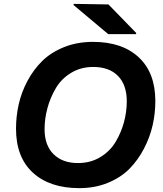

<svg xmlns="http://www.w3.org/2000/svg" viewBox="-20 -961 845 995"><path d="M211 -291Q211 -208 257.5 -162Q304 -116 384 -116Q449 -116 499.5 -146.5Q550 -177 579 -225.5Q608 -274 622.5 -328Q637 -382 637 -436Q637 -521 591.5 -567.5Q546 -614 463 -614Q399 -614 348.5 -583.5Q298 -553 269 -503.5Q240 -454 225.5 -399.5Q211 -345 211 -291ZM63 -294Q63 -358 77 -420.5Q91 -483 122.5 -542Q154 -601 199.5 -645.5Q245 -690 312.5 -717Q380 -744 462 -744Q613 -744 699 -664Q785 -584 785 -437Q785 -374 771 -312Q757 -250 726 -190.5Q695 -131 650.5 -86Q606 -41 539 -13.5Q472 14 391 14Q238 14 150.5 -66Q63 -146 63 -294ZM361 -935 362 -941 542 -938 686 -790 685 -784H541Z"/></svg>

Font: Nacelle Bold
Style: Italic
Weight: 700
Italic angle: -12°
Designer: Sora Sagano
Foundry: Sora Sagano
Version: Version 1.000;FEAKit 1.0